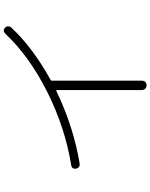

<svg xmlns="http://www.w3.org/2000/svg" viewBox="93 -865 814 1040"><g transform="rotate(-90 500.0 -345.0)"><path d="M132.8 -320.3Q123 -319.3 115.7 -324.7Q108.4 -330.1 106.4 -339.8Q103.5 -363.3 125 -366.2Q329.1 -399.4 522 -496.1Q714.8 -592.8 837.9 -723.6Q854.5 -739.3 870.1 -724.6Q877 -717.8 877.4 -708Q877.9 -698.2 871.1 -691.4Q763.7 -575.2 585 -476.6Q583 -475.6 583 -469.7V-464.8V16.6Q583 27.3 576.2 34.7Q569.3 42 558.1 42Q546.9 42 539.6 34.7Q532.2 27.3 532.2 16.6V-444.3Q532.2 -449.2 528.3 -447.3Q333 -353.5 132.8 -320.3Z"/></g></svg>

Font: Rounded-L Mgen+ 1m light
Style: Regular
Weight: 200
Designer: [Source Han Sans]
Ryoko NISHIZUKA  (kana & ideographs); Paul D. Hunt (Latin, Greek & Cyrillic); Wenlong ZHANG  (bopomofo
Version: Version 1.059.20150602